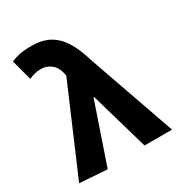

<svg xmlns="http://www.w3.org/2000/svg" viewBox="-171 -830 895 958"><g transform="rotate(-30 276.0 -351.0)"><path d="M171.6 10.9 13.1 0 226.4 -497.6 223.3 -512.1Q214.7 -550.2 189.6 -569.6Q164.5 -589 133.4 -589Q110.5 -589 94.9 -584.8Q79.4 -580.6 62.6 -573L30.8 -691.6Q55.2 -701.8 80.6 -707.2Q106 -712.6 150.3 -712.6Q207.7 -712.6 249.3 -690.9Q290.9 -669.2 320.7 -622.9Q350.4 -576.6 371.6 -503.9L548.4 0H389.9L293.4 -334.4H289.4Z"/></g></svg>

Font: Source Sans 3 Variable
Style: Regular
Weight: 200
Designer: Paul D. Hunt
Foundry: Adobe Systems Incorporated
Version: Version 3.026